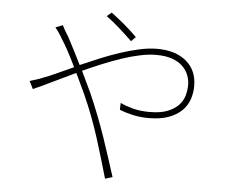

<svg xmlns="http://www.w3.org/2000/svg" viewBox="-55 -842 1110 939"><g transform="rotate(5 500.0 -372.0)"><path d="M562 -647Q531 -677 499 -705.5Q467 -734 433 -759L456 -778Q468 -769 483.5 -757Q499 -745 516.5 -730.5Q534 -716 551.5 -700Q569 -684 584 -669ZM223 -696Q228 -685 237 -669.5Q246 -654 254 -642Q268 -616 285.5 -581.5Q303 -547 322 -509Q367 -529 415.5 -549Q464 -569 512.5 -585Q561 -601 607 -611Q653 -621 692 -621Q784 -621 836.5 -576.5Q889 -532 889 -456Q889 -422 878.5 -390.5Q868 -359 843.5 -334.5Q819 -310 779 -295Q739 -280 680 -280Q638 -280 601 -288.5Q564 -297 537 -308L538 -342Q562 -330 598.5 -320Q635 -310 682 -310Q736 -310 770 -323.5Q804 -337 824 -358Q844 -379 851.5 -405.5Q859 -432 859 -458Q859 -483 849.5 -507Q840 -531 820 -550Q800 -569 768 -580Q736 -591 691 -591Q655 -591 612 -582Q569 -573 523 -557.5Q477 -542 429.5 -522.5Q382 -503 336 -482Q348 -456 360.5 -430.5Q373 -405 385 -379Q408 -327 429 -273Q450 -219 468 -166.5Q486 -114 501.5 -65.5Q517 -17 530 23L494 34Q482 -7 468 -55Q454 -103 437.5 -155Q421 -207 401 -260.5Q381 -314 357 -367Q345 -394 332.5 -419.5Q320 -445 309 -469Q247 -440 194 -414Q141 -388 104 -372L85 -410Q99 -414 117.5 -420Q136 -426 150 -432Q173 -440 211 -457.5Q249 -475 296 -496Q274 -541 256 -574.5Q238 -608 225 -627Q218 -640 207.5 -655.5Q197 -671 188 -682Z"/></g></svg>

Font: SpoqaHanSansJP-Thin
Style: Regular
Weight: 250
Designer: [Source Han Sans]
Ryoko NISHIZUKA  (kana & ideographs); Paul D. Hunt (Latin, Greek & Cyrillic); Wenlong ZHANG  (bopomofo
Foundry: Spoqa (http://bi.spoqa.com)
Version: Version 1.002.20150607